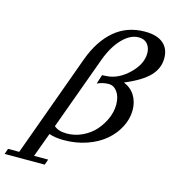

<svg xmlns="http://www.w3.org/2000/svg" viewBox="-221 -750 917 1010"><g transform="rotate(15 237.5 -245.0)"><path d="M-103 161.6 -92.3 131.3H-31.7L170.4 -425.3Q210.4 -534.7 279.3 -592.8Q348.1 -650.9 444.8 -650.9Q510.3 -650.9 544.2 -622.1Q578.1 -593.3 578.1 -541.5Q578.1 -485.8 537.1 -443.4Q496.1 -400.9 406.2 -363.8Q447.3 -346.2 467.5 -312.3Q487.8 -278.3 487.8 -234.4Q487.8 -187 464.8 -142.6Q441.9 -98.1 402.1 -64Q362.3 -29.8 304 -9.3Q245.6 11.2 178.7 11.2Q131.3 11.2 97.7 -0.5L49.3 131.3H126L115.2 161.6ZM260.3 -447.3 114.7 -47.9Q138.7 -26.4 184.1 -26.4Q229 -26.4 269.5 -45.9Q310.1 -65.4 337.4 -96.4Q364.7 -127.4 380.9 -165Q397 -202.6 397 -239.3Q397 -283.2 378.2 -309.3Q359.4 -335.4 331.1 -335.4Q298.8 -335.4 269 -321.3L284.7 -371.1L309.1 -372.6Q372.6 -376.5 428.7 -430.4Q484.9 -484.4 484.9 -543.9Q484.9 -573.2 468.5 -593.3Q452.1 -613.3 420.4 -613.3Q374.5 -613.3 331.3 -568.4Q288.1 -523.4 260.3 -447.3Z"/></g></svg>

Font: Elstob
Style: Italic
Weight: 400
Italic angle: -20°
Designer: Peter S. Baker
Version: Version 1.015